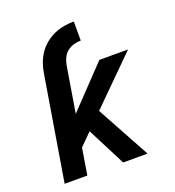

<svg xmlns="http://www.w3.org/2000/svg" viewBox="-135 -849 869 955"><g transform="rotate(-20 300.0 -371.5)"><path d="M135 -551Q139 -577 148 -602.5Q157 -628 172.5 -651.5Q188 -675 211 -693.5Q234 -712 259 -723Q284 -734 310.5 -738.5Q337 -743 363 -743V-642Q344 -642 325 -636.5Q306 -631 290.5 -618.5Q275 -606 266.5 -587.5Q258 -569 255 -551ZM354 0 250 -203 187 -140 164 0H44L135 -551H255L215 -308L417 -520H569L329 -282L483 0Z"/></g></svg>

Font: Iosevka Aile Oblique
Style: Bold
Weight: 700
Italic angle: -9°
Designer: Belleve Invis
Foundry: Belleve Invis
Version: Version 31.1.0; ttfautohint (v1.8.4)